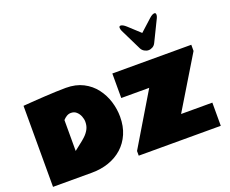

<svg xmlns="http://www.w3.org/2000/svg" viewBox="-172 -1449 2076 1736"><g transform="rotate(-20 866.0 -581.0)"><path d="M60.1 -779.8Q60.1 -779.8 89.4 -782Q118.7 -784.2 166 -787.6Q213.4 -791 269 -794.2Q324.7 -797.4 378.7 -799.6Q432.6 -801.8 474.1 -801.8Q569.8 -801.8 640.1 -765.6Q710.4 -729.5 756.3 -669.2Q802.2 -608.9 824.7 -535.9Q847.2 -462.9 847.2 -389.2Q847.2 -297.4 815.9 -225.1Q784.7 -152.8 728.8 -102.5Q672.9 -52.2 597.4 -26.1Q522 0 434.1 0H60.1ZM363.8 -234.9Q389.6 -256.8 419.4 -278.8Q449.2 -300.8 475.8 -325.7Q502.4 -350.6 519.3 -381.6Q536.1 -412.6 536.1 -453.1Q536.1 -480 524.9 -507.8Q513.7 -535.6 492.4 -554.4Q471.2 -573.2 439.9 -573.2Q417.5 -573.2 397.7 -561Q377.9 -548.8 363.8 -532.2ZM1183.6 -543.9H914.6V-779.8H1674.3V-720.2L1373.5 -223.1H1674.3V0H884.8V-44.9ZM1125.5 -1113.8Q1117.7 -1132.3 1117.7 -1144.5Q1117.7 -1161.6 1132.3 -1161.6Q1152.8 -1161.6 1184.6 -1132.8L1294.4 -1031.7L1405.8 -1132.8Q1437 -1161.6 1457.5 -1161.6Q1471.7 -1161.6 1471.7 -1144.5Q1471.7 -1138.7 1470.5 -1131.1Q1469.2 -1123.5 1464.4 -1113.8L1364.7 -909.7Q1354 -887.2 1334.7 -876.5Q1315.4 -865.7 1295.4 -865.7Q1275.9 -865.7 1255.9 -877.2Q1235.8 -888.7 1225.6 -909.7Z"/></g></svg>

Font: Rammetto One
Style: Regular
Weight: 400
Designer: Vernon Adams
Foundry: Vernon Adams
Version: Version 1.100; ttfautohint (v1.8.4.7-5d5b)